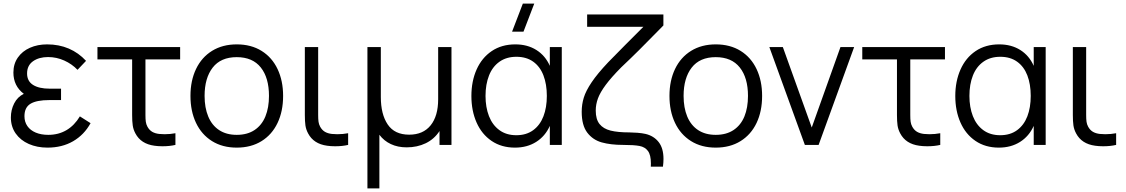

<svg xmlns="http://www.w3.org/2000/svg" viewBox="-20 -800 6218 1060"><path d="M480 -120Q444.5 -55.5 383.5 -20.2Q322.5 15 242 15Q185 15 139 -5.2Q93 -25.5 66.5 -63.2Q40 -101 40 -151.5Q40 -193 58.2 -229Q76.5 -265 111.5 -282Q54 -325.5 54 -399.5Q54 -447 78.5 -482.2Q103 -517.5 145.2 -536.2Q187.5 -555 240 -555Q305.5 -555 359.8 -531.8Q414 -508.5 455 -464L408 -414.5Q377.5 -446.5 334.8 -465.8Q292 -485 245.5 -485Q195 -485 162.2 -461.8Q129.5 -438.5 129.5 -394.5Q129.5 -352 162.5 -331.2Q195.5 -310.5 254 -310.5H317V-247.5H253Q182 -247.5 148.5 -227.2Q115 -207 115 -158.5Q115 -127 131.2 -103.8Q147.5 -80.5 177.2 -68Q207 -55.5 246.5 -55.5Q303 -55.5 347 -81.5Q391 -107.5 421 -157.5Z M727.5 -63.5Q716 -85 712.8 -107.5Q709.5 -130 709.5 -165V-195.5V-472H518V-540H974.5V-472H783V-198.5V-165Q783 -142 785 -127.8Q787 -113.5 794 -100.5Q804.5 -81.5 820.5 -72.2Q836.5 -63 859 -60.5Q873.5 -59 889 -59Q919.5 -59 948.5 -64.5V0Q916.5 7.5 877 7.5Q852 7.5 832.5 4.5Q758 -5.5 727.5 -63.5Z M1031.5 -270.5Q1031.5 -355 1062.5 -419.5Q1093.5 -484 1151.2 -519.5Q1209 -555 1287 -555Q1366.5 -555 1424.2 -519Q1482 -483 1512.5 -418.5Q1543 -354 1543 -270.5Q1543 -185.5 1512.2 -121Q1481.5 -56.5 1423.8 -20.8Q1366 15 1287 15Q1208 15 1150.2 -21.2Q1092.5 -57.5 1062 -122Q1031.5 -186.5 1031.5 -270.5ZM1465 -270.5Q1465 -370.5 1419.8 -427.5Q1374.5 -484.5 1287 -484.5Q1199 -484.5 1154.2 -426.8Q1109.5 -369 1109.5 -270.5Q1109.5 -205 1129.8 -156.5Q1150 -108 1189.8 -81.8Q1229.5 -55.5 1287 -55.5Q1345.5 -55.5 1385.5 -82.2Q1425.5 -109 1445.2 -157.2Q1465 -205.5 1465 -270.5Z M1681 -63.5Q1669.5 -85 1666.2 -107.5Q1663 -130 1663 -165V-195.5V-540H1736.5V-198.5V-165Q1736.5 -142 1738.5 -127.8Q1740.5 -113.5 1747.5 -100.5Q1758 -81.5 1774 -72.2Q1790 -63 1812.5 -60.5Q1827 -59 1842.5 -59Q1873 -59 1902 -64.5V0Q1870 7.5 1830.5 7.5Q1805.5 7.5 1786 4.5Q1711.5 -5.5 1681 -63.5Z M2008.5 240V-540H2082.5V-264.5Q2082.5 -169 2120.5 -112.8Q2158.5 -56.5 2239 -56.5Q2316 -56.5 2357.5 -108Q2399 -159.5 2399 -252V-540H2472.5V0H2406.5V-76.5Q2377.5 -32 2330.5 -9.2Q2283.5 13.5 2225 13.5Q2176 13.5 2137.8 -4.5Q2099.5 -22.5 2074.5 -56V240Z M2866.5 -780H2929.5L2870 -625H2807ZM3015.5 -540H3081.5V0H3015.5V-105Q2990 -48 2940 -16.5Q2890 15 2823 15Q2748.5 15 2694 -22Q2639.5 -59 2611 -123.8Q2582.5 -188.5 2582.5 -270Q2582.5 -351.5 2611.2 -416.2Q2640 -481 2694.8 -518Q2749.5 -555 2825 -555Q2892 -555 2941.2 -524Q2990.5 -493 3015.5 -436.5ZM2999 -270.5Q2999 -335 2980.2 -383.8Q2961.5 -432.5 2923.8 -459.5Q2886 -486.5 2831 -486.5Q2776 -486.5 2737.5 -459.2Q2699 -432 2679.8 -383.2Q2660.5 -334.5 2660.5 -270.5Q2660.5 -208 2679.5 -159Q2698.5 -110 2736.8 -81.8Q2775 -53.5 2830.5 -53.5Q2885.5 -53.5 2923.5 -81.2Q2961.5 -109 2980.2 -157.8Q2999 -206.5 2999 -270.5Z M3573 120Q3573.5 114 3573.5 102.5Q3573.5 55.5 3557.2 33.5Q3541 11.5 3510.5 5.8Q3480 0 3420 0Q3351.5 0 3302.2 -13.8Q3253 -27.5 3222.2 -67.8Q3191.5 -108 3191.5 -183Q3191.5 -223.5 3203 -261Q3214.5 -298.5 3246.5 -346Q3278.5 -393.5 3337.5 -456L3368 -487Q3381.5 -501 3431.2 -551.2Q3481 -601.5 3532 -652H3221.5V-720H3642.5V-659.5L3617.5 -634Q3554.5 -569.5 3509.2 -524.5Q3464 -479.5 3410 -428.5Q3355 -373 3324.2 -331.5Q3293.5 -290 3281.2 -256.8Q3269 -223.5 3269 -189.5Q3269 -141.5 3290 -115.2Q3311 -89 3351 -79Q3391 -69 3455 -69Q3473 -69 3499 -67Q3525 -65 3544.5 -60.5Q3590 -49.5 3616.5 -15.5Q3643 18.5 3643 77.5Q3643 97.5 3640 120Z M3676 -270.5Q3676 -355 3707 -419.5Q3738 -484 3795.8 -519.5Q3853.5 -555 3931.5 -555Q4011 -555 4068.8 -519Q4126.5 -483 4157 -418.5Q4187.5 -354 4187.5 -270.5Q4187.5 -185.5 4156.8 -121Q4126 -56.5 4068.2 -20.8Q4010.5 15 3931.5 15Q3852.5 15 3794.8 -21.2Q3737 -57.5 3706.5 -122Q3676 -186.5 3676 -270.5ZM4109.5 -270.5Q4109.5 -370.5 4064.2 -427.5Q4019 -484.5 3931.5 -484.5Q3843.5 -484.5 3798.8 -426.8Q3754 -369 3754 -270.5Q3754 -205 3774.2 -156.5Q3794.5 -108 3834.2 -81.8Q3874 -55.5 3931.5 -55.5Q3990 -55.5 4030 -82.2Q4070 -109 4089.8 -157.2Q4109.5 -205.5 4109.5 -270.5Z M4499.5 0H4423.5L4227.5 -540H4302L4461.5 -96L4620 -540H4695.5Z M4950 -63.5Q4938.5 -85 4935.2 -107.5Q4932 -130 4932 -165V-195.5V-472H4740.5V-540H5197V-472H5005.5V-198.5V-165Q5005.5 -142 5007.5 -127.8Q5009.5 -113.5 5016.5 -100.5Q5027 -81.5 5043 -72.2Q5059 -63 5081.5 -60.5Q5096 -59 5111.5 -59Q5142 -59 5171 -64.5V0Q5139 7.5 5099.5 7.5Q5074.5 7.5 5055 4.5Q4980.5 -5.5 4950 -63.5Z M5687 -540H5753V0H5687V-105Q5661.5 -48 5611.5 -16.5Q5561.5 15 5494.5 15Q5420 15 5365.5 -22Q5311 -59 5282.5 -123.8Q5254 -188.5 5254 -270Q5254 -351.5 5282.8 -416.2Q5311.5 -481 5366.2 -518Q5421 -555 5496.5 -555Q5563.5 -555 5612.8 -524Q5662 -493 5687 -436.5ZM5670.5 -270.5Q5670.5 -335 5651.8 -383.8Q5633 -432.5 5595.2 -459.5Q5557.5 -486.5 5502.5 -486.5Q5447.5 -486.5 5409 -459.2Q5370.5 -432 5351.2 -383.2Q5332 -334.5 5332 -270.5Q5332 -208 5351 -159Q5370 -110 5408.2 -81.8Q5446.5 -53.5 5502 -53.5Q5557 -53.5 5595 -81.2Q5633 -109 5651.8 -157.8Q5670.5 -206.5 5670.5 -270.5Z M5921 -63.5Q5909.5 -85 5906.2 -107.5Q5903 -130 5903 -165V-195.5V-540H5976.5V-198.5V-165Q5976.5 -142 5978.5 -127.8Q5980.5 -113.5 5987.5 -100.5Q5998 -81.5 6014 -72.2Q6030 -63 6052.5 -60.5Q6067 -59 6082.5 -59Q6113 -59 6142 -64.5V0Q6110 7.5 6070.5 7.5Q6045.5 7.5 6026 4.5Q5951.5 -5.5 5921 -63.5Z"/></svg>

Font: CCSD_manrope
Style: Regular
Weight: 400
Designer: Mikhail Sharanda
Foundry: Mikhail Sharanda
Version: Version 4.503